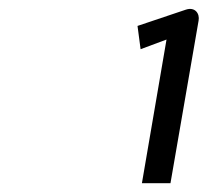

<svg xmlns="http://www.w3.org/2000/svg" viewBox="-20 -868 472 437"><path d="M300 -756 359 -778 303 -451H368L432 -821C435 -837 424 -853 403 -846L293 -809Z"/></svg>

Font: Charger Monospace
Style: Regular
Weight: 400
Designer: Jasper
Foundry: Cannot Into Space Fonts
Version: Version 0.980